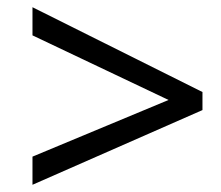

<svg xmlns="http://www.w3.org/2000/svg" viewBox="-20 -628 612 532"><path d="M447 -351 70 -194V-116L541 -323V-373L70 -608V-530Z"/></svg>

Font: BC Sans
Style: Italic
Weight: 400
Italic angle: -12°
Designer: Monotype Design Team
Designer: Province of B.C.
Foundry: Monotype Imaging Inc.
Version: Version 2.000;GOOG;noto-source:20170915:90ef993387c0